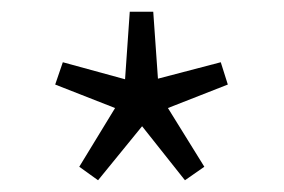

<svg xmlns="http://www.w3.org/2000/svg" viewBox="-20 -809 483 327"><path d="M147 -502 222 -594 295 -502 328 -525 266 -625 368 -665 356 -703 249 -675 241 -789H201L193 -674L87 -703L74 -665L176 -625L115 -525Z"/></svg>

Font: Noto Sans TC Light
Style: Regular
Weight: 300
Designer: Ryoko NISHIZUKA 西塚涼子 (kana, bopomofo & ideographs); Paul D. Hunt (Latin, Greek & Cyrillic); Sandoll Communications 산돌커뮤니
Foundry: Adobe
Version: Version 2.004;hotconv 1.0.118;makeotfexe 2.5.65603